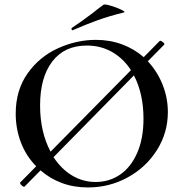

<svg xmlns="http://www.w3.org/2000/svg" viewBox="-20 -811 823 843"><path d="M717 -319Q717 -228 669 -152Q621 -76 540.5 -32Q460 12 366 12Q304 12 251.5 -7.5Q199 -27 158 -63L87 9H86Q81 9 73.5 1.5Q66 -6 69 -10L139 -81Q95 -125 72 -185Q49 -245 49 -312Q49 -415 101 -488.5Q153 -562 234.5 -599Q316 -636 401 -636Q463 -636 516.5 -616Q570 -596 611 -560L682 -632H683Q688 -632 696 -625.5Q704 -619 701 -615L629 -542Q671 -497 694 -439Q717 -381 717 -319ZM202 -145 555 -503Q522 -554 472.5 -582.5Q423 -611 361 -611Q263 -611 209.5 -541Q156 -471 156 -348Q156 -232 202 -145ZM610 -290Q610 -399 568 -480L215 -121Q249 -69 296.5 -40.5Q344 -12 400 -12Q460 -12 507.5 -44.5Q555 -77 582.5 -140Q610 -203 610 -290ZM299 -678Q295 -678 294 -682.5Q293 -687 296 -689Q329 -710 390 -756Q404 -768 434 -790Q439 -794 466 -786Q493 -778 513.5 -768Q534 -758 523 -756Q461 -741 409.5 -722.5Q358 -704 301 -679Z"/></svg>

Font: Cormorant Garamond SemiBold
Style: Regular
Weight: 600
Designer: Christian Thalmann (Catharsis Fonts)
Version: Version 3.000